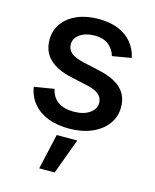

<svg xmlns="http://www.w3.org/2000/svg" viewBox="-117 -626 762 944"><g transform="rotate(15 264.0 -154.5)"><path d="M264.2 11.7Q204.6 11.7 158.2 -5.9Q111.8 -23.4 82.5 -57.9Q53.2 -92.3 44.4 -142.1L146 -158.7Q155.8 -116.2 185.8 -95.5Q215.8 -74.7 264.2 -74.7Q315.4 -74.7 345.7 -95.9Q376 -117.2 376 -147.5Q376 -173.8 356.7 -190.7Q337.4 -207.5 299.8 -215.8L209 -235.8Q133.8 -252.9 96.7 -290.3Q59.6 -327.6 59.6 -386.2Q59.6 -434.6 86.2 -470.7Q112.8 -506.8 159.7 -526.9Q206.5 -546.9 267.6 -546.9Q326.7 -546.9 369.4 -529.1Q412.1 -511.2 438.2 -479Q464.4 -446.8 473.6 -403.8L376.5 -387.2Q368.7 -418 342.8 -440.4Q316.9 -462.9 269 -462.9Q224.6 -462.9 195.6 -442.9Q166.5 -422.9 166.5 -391.6Q166.5 -364.7 186.5 -348.1Q206.5 -331.5 249 -321.8L336.4 -302.2Q412.6 -285.2 449 -249Q485.4 -212.9 485.4 -155.8Q485.4 -106.4 457 -68.6Q428.7 -30.8 378.9 -9.5Q329.1 11.7 264.2 11.7ZM174.3 238.3 215.3 57.6H319.8L252.9 238.3Z"/></g></svg>

Font: Inter 18pt Medium
Style: Regular
Weight: 500
Designer: Rasmus Andersson
Foundry: rsms
Version: Version 4.001;git-66647c0bb